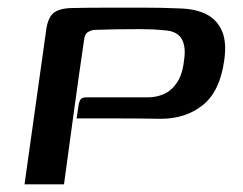

<svg xmlns="http://www.w3.org/2000/svg" viewBox="-20 -481 635 501"><path d="M44 0Q58 -100 72 -199.5Q86 -299 100 -399Q104 -433 118.5 -446Q133 -459 166 -460Q208 -461 258.5 -461Q309 -461 358 -461Q407 -461 448 -459Q491 -458 519 -443.5Q547 -429 559.5 -399.5Q572 -370 565 -323Q554 -243 509.5 -207Q465 -171 399 -171Q346 -172 290 -172Q234 -172 180 -172Q183 -195 185 -206.5Q187 -218 191 -222.5Q195 -227 206 -227Q223 -227 251 -227Q279 -227 309.5 -227Q340 -227 366 -227Q388 -227 407.5 -235.5Q427 -244 441.5 -265Q456 -286 460 -322Q466 -359 454 -379.5Q442 -400 409 -402Q379 -405 345.5 -405Q312 -405 280.5 -404.5Q249 -404 226 -403Q221 -403 211.5 -398.5Q202 -394 200 -381Q186 -286 173 -191Q160 -96 147 0Z"/></svg>

Font: Genos Medium
Style: Italic
Weight: 500
Italic angle: -8°
Designer: Robert E. Leuschke
Foundry: Robert E. Leuschke
Version: Version 1.010